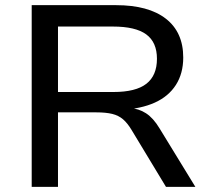

<svg xmlns="http://www.w3.org/2000/svg" viewBox="-20 -725 813 745"><path d="M103 0V-705H430Q556 -705 623.5 -652.5Q691 -600 691 -502Q691 -440 662.5 -395.5Q634 -351 581 -327Q528 -303 453 -299L461 -307L482 -306Q518 -304 546.5 -285.5Q575 -267 599 -227L738 0H624L491 -220Q475 -247 457.5 -262Q440 -277 415.5 -283Q391 -289 354 -289H205V0ZM205 -368H420Q507 -368 548 -400Q589 -432 589 -497Q589 -561 547.5 -591.5Q506 -622 418 -622H205Z"/></svg>

Font: Nunito Sans 10pt SemiExpanded Medium
Style: Regular
Weight: 500
Width: 6
Designer: Vernon Adams
Foundry: Vernon Adams
Version: Version 3.101;gftools[0.9.27]